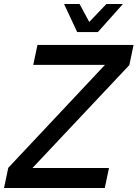

<svg xmlns="http://www.w3.org/2000/svg" viewBox="-26 -933 683 953"><path d="M-6 0 15 -100 495 -611H139L160 -710H637L616 -610L135 -99H515L494 0ZM584 -913 460 -774H357L292 -913H369L417 -824L502 -913Z"/></svg>

Font: Geist Mono Medium
Style: Italic
Weight: 500
Italic angle: -12°
Monospace: yes
Designer: Basement.studio, Andrés Briganti, Mateo Zaragoza
Foundry: Basement.studio, Vercel, Andrés Briganti, Guido Ferreyra, Mateo Zaragoza
Version: Version 1.500; ttfautohint (v1.8.4.7-5d5b)